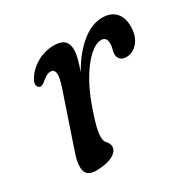

<svg xmlns="http://www.w3.org/2000/svg" viewBox="-115 -583 710 709"><g transform="rotate(-30 240.0 -228.5)"><path d="M76.5 -362Q69.5 -364.5 67 -372.5Q64.5 -380.5 70 -393Q85.5 -424.5 120.8 -446.5Q156 -468.5 199 -468.5Q255 -468.5 255 -418Q255 -401 249 -378.8Q243 -356.5 234.5 -332.5Q269.5 -395 314 -431.5Q358.5 -468 403.5 -468Q441 -468 460.5 -445.8Q480 -423.5 479.5 -387Q479 -345.5 458.2 -321.2Q437.5 -297 410 -297Q392 -297 383.8 -306.2Q375.5 -315.5 375.5 -327Q375.5 -337.5 378.8 -347.8Q382 -358 382 -370.5Q382 -398.5 359 -398.5Q336 -398.5 307.5 -372.8Q279 -347 251 -299Q223 -251 201.5 -184.5Q189 -148 184 -126.5Q179 -105 179 -88Q179 -70 188.8 -60.2Q198.5 -50.5 198.5 -36.5Q198.5 -16.5 172.5 -3Q146.5 10.5 102.5 10.5Q65 10.5 58.5 -16.5Q52 -43.5 71.5 -97.5L145.5 -316Q159 -355.5 156.8 -373.2Q154.5 -391 138 -391Q122.5 -391 102 -372.5Q86 -358.5 76.5 -362Z"/></g></svg>

Font: Fraunces 9pt S050
Style: Italic
Weight: 400
Italic angle: -16°
Version: Version 1.000; ttfautohint (v1.8.3)